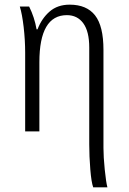

<svg xmlns="http://www.w3.org/2000/svg" viewBox="-20 -564 553 824"><path d="M363 56V-360Q363 -429 337.5 -464Q312 -499 267 -499Q149 -499 149 -297V0H88V-338Q88 -392 81.5 -448Q75 -504 65 -536H105Q128 -490 137 -438H141Q159 -485 193 -514.5Q227 -544 279 -544Q352 -544 388 -498Q424 -452 424 -350V71Q424 109 429.5 163.5Q435 218 441 240H380Q372 218 367.5 162.5Q363 107 363 56Z"/></svg>

Font: Noto Serif NarrowLight
Style: Regular
Weight: 300
Width: 4
Designer: Monotype Design Team
Foundry: Monotype Imaging Inc.
Version: Version 1.001